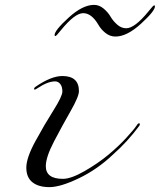

<svg xmlns="http://www.w3.org/2000/svg" viewBox="-20 -760 656 788"><path d="M134 -398Q125 -392 122.5 -392Q120 -392 120 -396Q120 -400 126 -404Q190 -448 236 -448Q304 -448 304 -386Q304 -364 270 -304.5Q236 -245 202 -180Q168 -115 168 -78Q168 -26 238 -26Q272 -26 327.5 -58Q383 -90 425 -125Q467 -160 499 -195Q531 -230 538.5 -242Q546 -254 550 -254Q554 -254 554 -251Q554 -248 552 -244Q503 -178 444 -126Q380 -65 304 -28.5Q228 8 183 8Q138 8 113 -12Q88 -32 88 -72Q88 -112 125 -180Q162 -248 199 -306.5Q236 -365 236 -384.5Q236 -404 227.5 -415Q219 -426 206 -426Q176 -426 134 -398ZM366 -740Q387 -740 405 -725Q423 -710 433.5 -692Q444 -674 461 -659Q478 -644 498 -644Q533 -644 590 -714Q609 -738 612.5 -738Q616 -738 616 -734Q616 -715 558.5 -662.5Q501 -610 454 -610Q431 -610 412.5 -625Q394 -640 384 -658Q356 -706 321.5 -706Q287 -706 230 -636Q211 -612 207.5 -612Q204 -612 204 -616Q204 -635 261.5 -687.5Q319 -740 366 -740Z"/></svg>

Font: Miama
Style: Regular
Weight: 400
Italic angle: 16.5°
Designer: Linus Romer
Foundry: Linus Romer
Version: 0.32